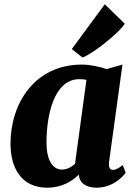

<svg xmlns="http://www.w3.org/2000/svg" viewBox="-20 -871 633 901"><path d="M29.3 -196.3C29.3 -84 79.6 9.8 201.7 9.8C269.5 9.8 318.4 -20 350.1 -51.8C351.6 -11.7 384.8 9.8 433.1 9.8C509.8 9.8 557.6 -43 569.8 -60.5L556.2 -96.2C532.7 -78.1 520 -73.7 510.7 -73.7C496.1 -73.7 488.8 -84.5 491.7 -110.8L554.7 -567.9L480.5 -546.9C450.7 -557.1 403.3 -567.9 364.3 -567.9C143.1 -567.9 29.3 -386.2 29.3 -196.3ZM270.5 -75.2C226.1 -75.2 198.2 -121.6 198.2 -201.7C198.2 -332 233.9 -499.5 352.5 -499.5C364.3 -499.5 375 -498.5 385.7 -496.6L332 -102.1C314.5 -86.4 293.5 -75.2 270.5 -75.2ZM367.2 -601.1C425.3 -623.5 547.9 -726.6 565.4 -759.8L471.7 -851.1L316.9 -640.6Z"/></svg>

Font: Merriweather
Style: Heavy Italic
Weight: 900
Italic angle: -7.5°
Designer: Eben Sorkin
Foundry: Eben Sorkin
Version: Version 1.001